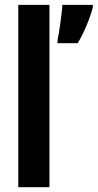

<svg xmlns="http://www.w3.org/2000/svg" viewBox="-20 -780 407 800"><path d="M186 0H56.2V-759.8H186ZM366.7 -759.8V-749Q360.4 -724.6 350.3 -698Q340.3 -671.4 328.4 -646Q316.4 -620.6 303.7 -600.1H219.7V-612.8Q222.2 -624 225.3 -642.8Q228.5 -661.6 231.4 -683.6Q234.4 -705.6 236.8 -725.8Q239.3 -746.1 239.7 -759.8Z"/></svg>

Font: Open Sans Condensed
Style: Regular
Weight: 400
Width: 3
Designer: Monotype Design Team
Foundry: Monotype Imaging Inc.
Version: Version 3.000